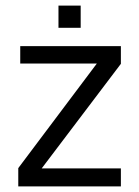

<svg xmlns="http://www.w3.org/2000/svg" viewBox="-20 -663 495 683"><path d="M45 0V-65L341 -459L356 -437H52V-499H410V-436L114 -45V-64H410V0ZM188 -564V-643H267V-564Z"/></svg>

Font: Maven Pro
Style: Regular
Weight: 400
Designer: Joe Prince
Foundry: Joe Prince
Version: Version 2.103